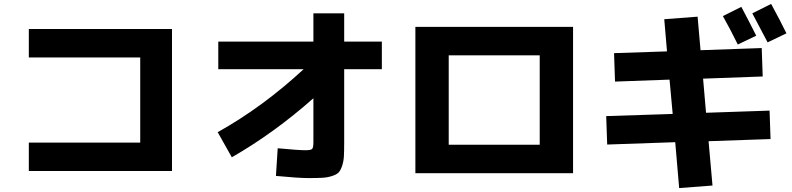

<svg xmlns="http://www.w3.org/2000/svg" viewBox="-20 -870 4040 979"><path d="M127 -722H857V2H127V-143H695V-577H127Z M1093 -658H1578V-802H1735V-658H1927V-517H1735V-144Q1735 -99 1733.5 -72.5Q1732 -46 1724 -23Q1716 0 1706 10Q1696 20 1673 27.5Q1650 35 1624 36.5Q1598 38 1553 38Q1502 38 1387 27L1396 -114Q1502 -104 1537 -104Q1565 -104 1571.5 -110.5Q1578 -117 1578 -145V-369Q1378 -192 1162 -68L1090 -196Q1318 -323 1528 -517H1093Z M2268 13H2098V-733H2902V13ZM2268 -132H2732V-588H2268Z M3836 -688 3742 -643Q3710 -709 3666 -788L3760 -835Q3801 -758 3836 -688ZM3990 -700 3894 -654Q3840 -758 3816 -802L3912 -850Q3958 -766 3990 -700ZM3367 -772 3537 -785 3552 -614 3864 -625 3869 -480 3565 -469 3580 -295 3904 -306 3909 -161 3593 -150 3613 76 3443 89 3423 -145 3076 -133 3071 -278 3410 -289 3394 -464 3116 -454 3111 -599 3381 -608Z"/></svg>

Font: Mplus 1p ExtraBold
Style: Regular
Weight: 800
Version: Version 1.061